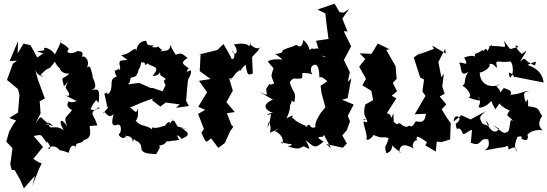

<svg xmlns="http://www.w3.org/2000/svg" viewBox="-20 -790 2979 1045"><path d="M183 -477 146 -544 108 -553 76 -499 78 -566 32 -457 72 -460 50 -443 18 -355 78 -305C81 -294 83 -284 86 -273L78 -177L30 -148L68 -134L52 -113L30 -74L14 -19L48 16L36 105L44 135L60 136L90 189L110 235L170 167L156 221L193 128L207 99L192 94L161 75L214 10L163 -50C211 -57 196 -65 237 -10C225 -44 277 34 240 17C287 -16 311 42 305 27C344 35 362 47 355 39C365 -19 401 7 390 20C393 -23 407 -3 431 -20C444 -63 428 -49 409 -18C481 -36 475 -52 465 -123C454 -87 440 -106 509 -107C499 -161 448 -180 526 -202C494 -214 526 -177 473 -195C492 -251 535 -247 474 -277L517 -231C526 -319 510 -302 473 -300C527 -309 477 -369 484 -378C478 -398 474 -439 457 -425C435 -396 486 -453 437 -483C413 -475 436 -498 419 -455C443 -523 419 -504 404 -513C363 -489 333 -504 355 -524C322 -563 298 -549 316 -575C287 -499 276 -498 280 -490C270 -521 204 -546 223 -517C180 -507 161 -519 215 -499ZM271 -104C219 -119 220 -113 246 -116C193 -148 214 -175 173 -118L201 -173L196 -239L224 -254L186 -358L171 -410C187 -367 239 -369 199 -381C264 -448 231 -387 278 -454C308 -398 317 -423 322 -435C290 -435 305 -385 358 -390C316 -349 313 -385 328 -320C379 -377 325 -317 340 -308C365 -273 363 -258 327 -275L397 -240C352 -219 356 -259 346 -218C344 -227 347 -202 372 -191C332 -139 328 -160 345 -99C326 -143 287 -150 327 -81C272 -121 250 -68 243 -125Z M1006 -85 946 -102 929 -132C899 -132 942 -161 903 -115C912 -151 852 -87 892 -102C876 -114 854 -92 819 -94C827 -70 815 -117 806 -87C768 -116 738 -95 711 -147C715 -120 737 -138 730 -202C721 -151 701 -213 680 -201L752 -232L812 -254L808 -244L853 -210L882 -232L958 -222L938 -203L1008 -213L993 -241C995 -267 1000 -340 1006 -372C982 -321 1031 -389 1017 -408C972 -383 1016 -430 1009 -414C995 -435 947 -443 1001 -474C972 -498 963 -512 916 -478C959 -488 929 -487 907 -546C905 -501 867 -520 853 -508C873 -536 873 -496 837 -542C861 -530 780 -527 820 -544C757 -536 793 -573 765 -567C712 -555 725 -485 718 -525C696 -521 684 -494 640 -490C660 -470 687 -463 658 -462C602 -465 652 -416 626 -409C632 -445 640 -407 593 -403C625 -409 589 -415 616 -373C564 -361 607 -313 568 -277C545 -292 591 -292 548 -281L562 -217C550 -193 599 -236 539 -171C551 -204 563 -133 598 -169C594 -146 579 -105 610 -108C646 -126 640 -72 632 -64C610 -58 662 -16 664 -56C669 -23 694 5 661 -50C729 -54 687 24 709 -34C716 -18 751 -26 750 26C764 41 769 46 830 49C852 13 859 -1 834 4C895 0 880 -30 894 -20C956 -31 900 -18 955 -29C935 -63 947 -58 970 -33C982 -47 1038 -51 967 -94ZM881 -326 865 -293 812 -311H800L737 -339L678 -331C682 -347 684 -323 691 -366C709 -374 721 -364 734 -406C720 -404 743 -403 748 -451C791 -452 749 -421 784 -445C806 -421 860 -436 810 -376C875 -380 837 -431 854 -380C914 -342 852 -374 881 -327Z M1337 -538C1336 -539 1324 -562 1252 -548C1284 -514 1263 -475 1241 -515C1273 -494 1244 -447 1237 -478L1220 -510L1196 -550L1163 -518L1062 -493L1072 -498L1071 -480L1067 -403L1126 -360L1063 -350L1107 -288L1059 -209L1097 -192L1058 -170L1090 -88L1076 -68L1096 -25L1106 -19L1129 -37L1168 15L1204 -12L1232 -75L1250 -100L1239 -111L1215 -174L1258 -180L1212 -234L1247 -296L1221 -385C1202 -373 1265 -342 1233 -366C1255 -359 1248 -394 1300 -416C1263 -380 1301 -425 1317 -438C1326 -362 1340 -389 1356 -389L1352 -480L1384 -514L1396 -534C1377 -509 1323 -561 1344 -557Z M1743 -56 1782 17 1755 -6 1846 14 1868 -9 1843 -53 1868 -82 1885 -129 1873 -160 1905 -221 1842 -247 1872 -256 1892 -364 1873 -344 1884 -397 1848 -471 1852 -464 1891 -538 1851 -620 1871 -619 1843 -689 1881 -742 1850 -721 1828 -724 1801 -770 1708 -738 1751 -717 1757 -659 1768 -578 1700 -568 1724 -490 1758 -478C1697 -481 1745 -541 1686 -523C1686 -480 1707 -562 1649 -505C1682 -503 1653 -558 1631 -572C1620 -508 1594 -554 1589 -544C1559 -529 1549 -533 1518 -516C1509 -481 1509 -515 1519 -508C1471 -481 1457 -518 1518 -466C1514 -465 1463 -474 1437 -455C1489 -395 1462 -437 1457 -369C1459 -405 1452 -374 1473 -336C1429 -316 1463 -357 1429 -307C1429 -275 1447 -264 1395 -288L1465 -248C1401 -220 1424 -190 1466 -175C1439 -177 1420 -155 1455 -170C1454 -154 1445 -112 1436 -93C1440 -158 1460 -101 1449 -67C1507 -97 1510 -96 1471 -75C1455 -89 1535 -59 1517 -6C1499 -28 1509 -10 1569 -5C1553 14 1550 -2 1546 5C1618 36 1623 2 1636 7C1667 24 1674 32 1644 -27C1690 9 1691 23 1741 -19C1698 -46 1709 -44 1738 -46ZM1736 -368 1762 -348 1725 -323 1730 -283 1751 -206 1727 -177C1720 -167 1688 -117 1698 -99C1659 -81 1675 -133 1646 -99C1631 -121 1659 -91 1589 -133C1629 -80 1573 -163 1570 -144C1567 -158 1592 -173 1538 -145C1540 -143 1575 -223 1549 -227C1565 -194 1584 -278 1539 -261L1582 -233C1593 -300 1580 -267 1557 -342C1562 -351 1577 -370 1583 -356C1563 -393 1549 -352 1624 -364C1629 -401 1626 -398 1585 -382C1601 -383 1629 -404 1684 -384C1672 -384 1659 -438 1699 -438C1727 -421 1711 -350 1725 -371Z M2176 -104C2131 -143 2161 -90 2120 -130C2120 -130 2125 -94 2121 -174C2100 -121 2121 -170 2085 -173L2137 -255L2112 -269L2141 -293L2118 -339L2139 -361L2133 -430L2082 -519L2100 -522C2079 -532 2059 -543 2036 -553L2002 -497L1937 -500L1968 -469L1935 -427L1972 -361L1952 -326L2001 -296L2011 -245L1968 -221C1944 -135 2004 -143 1955 -138C1977 -157 1993 -111 1960 -130C1953 -116 1984 -50 1974 -35C1981 -9 2036 -75 2006 -59C2070 -28 2058 -52 2095 -38C2082 18 2068 -6 2083 44C2130 32 2111 -25 2107 -5C2156 42 2179 48 2153 38C2158 -37 2234 24 2248 25C2198 12 2250 -46 2247 -19C2253 -36 2228 -71 2304 -16L2295 1L2352 35L2357 -19L2384 -17L2430 -31L2433 -120L2412 -149L2384 -195L2409 -222L2373 -265L2400 -280L2387 -320L2396 -388L2382 -370L2366 -452L2403 -525L2406 -499L2332 -542L2342 -524L2255 -492L2297 -524L2232 -477L2267 -368L2288 -357L2279 -292L2296 -268L2237 -168L2298 -171C2292 -100 2243 -139 2241 -127C2213 -78 2220 -120 2194 -99Z M2696 -90C2674 -53 2641 -84 2623 -137C2650 -102 2647 -99 2606 -117C2583 -155 2593 -157 2623 -184L2541 -140L2491 -163L2450 -129C2446 -179 2514 -153 2460 -116C2468 -58 2471 -118 2496 -71C2499 -41 2534 -86 2549 -82C2540 -4 2547 -7 2536 -16C2609 18 2582 -47 2639 -30C2633 -35 2657 7 2617 28C2693 18 2643 21 2729 10C2718 27 2746 -20 2748 23C2742 32 2795 -13 2791 37C2782 7 2778 2 2796 -45C2840 -58 2805 -22 2825 -33C2866 -8 2852 -75 2846 -54C2845 -47 2866 -90 2933 -81C2889 -120 2942 -170 2931 -159C2905 -190 2926 -204 2853 -212C2855 -202 2858 -278 2844 -234C2845 -224 2809 -304 2860 -291C2839 -304 2833 -280 2758 -274C2756 -278 2778 -292 2734 -307C2712 -316 2724 -303 2702 -288C2705 -310 2656 -327 2703 -330C2646 -307 2592 -332 2591 -395C2632 -401 2663 -447 2636 -440C2668 -451 2673 -424 2686 -421C2672 -475 2687 -446 2757 -455C2766 -459 2785 -393 2756 -367C2734 -424 2780 -376 2784 -363L2782 -372C2832 -362 2885 -351 2939 -341C2929 -413 2870 -428 2851 -437C2903 -458 2900 -462 2892 -434C2822 -458 2851 -488 2810 -455C2853 -524 2854 -522 2820 -496C2778 -535 2779 -558 2802 -533C2742 -528 2773 -501 2723 -568C2735 -520 2734 -538 2678 -539C2643 -541 2631 -538 2650 -528C2671 -571 2637 -527 2635 -512C2614 -543 2623 -503 2606 -517C2565 -489 2563 -507 2565 -479C2565 -491 2527 -486 2506 -477C2542 -414 2487 -462 2480 -446C2495 -423 2480 -366 2529 -399C2499 -357 2521 -338 2497 -323C2535 -303 2551 -258 2528 -260C2552 -252 2554 -249 2594 -242C2565 -286 2610 -250 2584 -209C2594 -194 2641 -218 2660 -249C2648 -253 2652 -237 2676 -195C2708 -236 2705 -243 2692 -238C2706 -202 2775 -179 2756 -192C2729 -150 2741 -171 2775 -129C2750 -153 2761 -109 2747 -76C2721 -60 2727 -62 2662 -109Z"/></svg>

Font: Asimov Aggro
Style: Condensed
Weight: 500
Designer: Google
Version: Version 2.000980; 2014